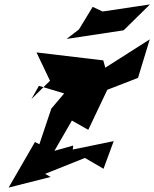

<svg xmlns="http://www.w3.org/2000/svg" viewBox="-20 -789 698 868"><path d="M226 -107 305 -244 379 -202 465 -383 604 -437 657 -611 456 -483 447 -516 145 -552 206 -424 122 -341 156 -401 365 -338 290 -390 212 -298 158 -137 138 -147 19 59 209 11 184 -3 364 -75 448 -26 494 -151 309 -113 311 -131ZM399 -758 337 -656 281 -613 539 -652 658 -769 444 -737Z"/></svg>

Font: Asimov Silicon
Style: Regular
Weight: 400
Designer: Google
Version: Version 2.000980; 2014